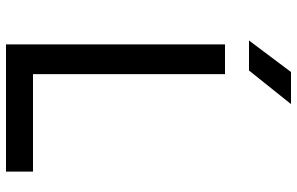

<svg xmlns="http://www.w3.org/2000/svg" viewBox="-195 -795 990 640"><g transform="rotate(90 300.0 -475.0)"><path d="M128 0V-730H227V-90H552V0ZM115 -810 220 -950H327L215 -810Z"/></g></svg>

Font: JetBrainsMono NFM Medium
Style: Regular
Weight: 500
Monospace: yes
Designer: Philipp Nurullin, Konstantin Bulenkov
Foundry: JetBrains
Version: Version 2.304; ttfautohint (v1.8.4.7-5d5b);Nerd Fonts 3.3.0